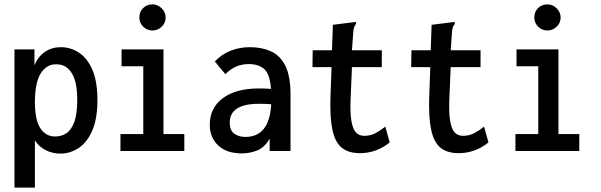

<svg xmlns="http://www.w3.org/2000/svg" viewBox="-20 -688 2740 875"><path d="M46 167V-463H137V-391Q155 -432 186 -452.5Q217 -473 257 -473Q302 -473 340 -448Q378 -423 401 -370Q424 -317 424 -232Q424 -147 400.5 -93Q377 -39 338.5 -13.5Q300 12 255 12Q219 12 188.5 -3.5Q158 -19 139 -48V167ZM232 -66Q259 -66 281.5 -80Q304 -94 318 -130.5Q332 -167 332 -233Q332 -314 307.5 -354Q283 -394 239 -395Q194 -397 166.5 -355Q139 -313 139 -219Q140 -139 164.5 -102.5Q189 -66 232 -66Z M529 0V-77H633V-386H534V-463H725V-77H820V0ZM675 -549Q650 -549 632.5 -566.5Q615 -584 615 -608Q615 -634 632 -651Q649 -668 675 -668Q699 -668 717 -650Q735 -632 735 -608Q735 -584 717 -566.5Q699 -549 675 -549Z M1082 11Q1012 11 974 -25.5Q936 -62 936 -119Q936 -197 996 -241Q1056 -285 1160 -285Q1171 -285 1185.5 -284.5Q1200 -284 1215 -283Q1210 -350 1184.5 -373Q1159 -396 1113 -396Q1084 -396 1058 -385.5Q1032 -375 1007 -350L959 -408Q992 -442 1032.5 -457.5Q1073 -473 1119 -473Q1173 -473 1215 -454Q1257 -435 1280.5 -388Q1304 -341 1304 -256V0H1209V-56Q1186 -16 1152.5 -2.5Q1119 11 1082 11ZM1027 -129Q1027 -94 1047.5 -79Q1068 -64 1098 -64Q1208 -64 1216 -213Q1202 -214 1187.5 -214.5Q1173 -215 1161 -215Q1027 -215 1027 -129Z M1620 10Q1569 10 1538.5 -14Q1508 -38 1495.5 -94Q1483 -150 1486 -244L1491 -382H1404L1405 -459H1493L1497 -575L1593 -587L1602 -588L1603 -580Q1598 -573 1594.5 -565.5Q1591 -558 1590 -542L1584 -459H1720V-382H1584L1578 -243Q1575 -174 1581.5 -136.5Q1588 -99 1602.5 -84Q1617 -69 1640 -69Q1669 -69 1692 -81.5Q1715 -94 1736 -111L1756 -39Q1696 10 1620 10Z M2070 10Q2019 10 1988.5 -14Q1958 -38 1945.5 -94Q1933 -150 1936 -244L1941 -382H1854L1855 -459H1943L1947 -575L2043 -587L2052 -588L2053 -580Q2048 -573 2044.5 -565.5Q2041 -558 2040 -542L2034 -459H2170V-382H2034L2028 -243Q2025 -174 2031.5 -136.5Q2038 -99 2052.5 -84Q2067 -69 2090 -69Q2119 -69 2142 -81.5Q2165 -94 2186 -111L2206 -39Q2146 10 2070 10Z M2329 0V-77H2433V-386H2334V-463H2525V-77H2620V0ZM2475 -549Q2450 -549 2432.5 -566.5Q2415 -584 2415 -608Q2415 -634 2432 -651Q2449 -668 2475 -668Q2499 -668 2517 -650Q2535 -632 2535 -608Q2535 -584 2517 -566.5Q2499 -549 2475 -549Z"/></svg>

Font: Inconsolata SemiCondensed SemiBold
Style: Regular
Weight: 600
Width: 4
Monospace: yes
Designer: Raph Levien, Cyreal, Brenton Simpson
Foundry: Raph Levien, Cyreal, Google
Version: Version 3.001; ttfautohint (v1.8.2.53-6de2)